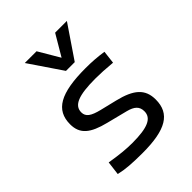

<svg xmlns="http://www.w3.org/2000/svg" viewBox="-220 -896 1027 1027"><g transform="rotate(-45 293.0 -383.0)"><path d="M252.9 9.8C430.2 9.8 505.9 -35.6 505.9 -143.1C505.9 -222.7 459 -263.2 351.6 -289.1L257.3 -312C200.2 -326.2 175.3 -342.8 175.3 -376C175.3 -428.7 229 -450.7 356.4 -450.7C392.6 -450.7 430.2 -448.7 483.4 -443.8L492.2 -517.6C445.3 -524.4 406.7 -527.3 359.4 -527.3C168.5 -527.3 87.9 -481.4 87.9 -373C87.9 -299.3 132.3 -263.7 233.9 -238.3L351.6 -208.5C397.5 -196.8 418.5 -177.7 418.5 -141.6C418.5 -89.4 368.7 -66.9 252.9 -66.9C206.5 -66.9 157.7 -71.8 89.8 -83L80.1 -4.9C124.5 5.9 175.8 9.8 252.9 9.8ZM274.4 -590.8H340.8L466.8 -776.4H377.9L307.6 -657.2L237.3 -776.4H148.4Z"/></g></svg>

Font: Cascadia Mono PL SemiLight
Style: Regular
Weight: 350
Monospace: yes
Designer: Aaron Bell
Foundry: Saja Typeworks
Version: Version 2404.023